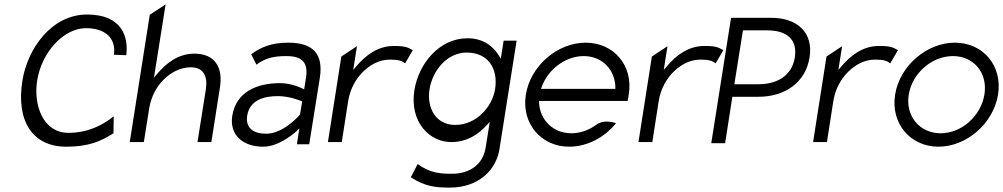

<svg xmlns="http://www.w3.org/2000/svg" viewBox="-20 -656 4561 873"><path d="M281 11C383 11 437 -13 496 -50L497 -127C447 -87 380 -52 291 -52C177 -52 131 -176 149 -290C170 -421 271 -528 371 -528C453 -528 509 -487 498 -407L554 -405C565 -488 535 -590 376 -590C214 -590 105 -434 82 -290C52 -103 130 11 281 11Z M634 -10 658 -161C667 -218 693 -264 726 -296C756 -325 798 -350 848 -350C907 -350 925 -306 916 -250L878 -10H941L980 -258C995 -351 956 -412 864 -412C788 -412 734 -367 691 -316L680 -303L733 -636L661 -589L570 -10Z M1177 11C1255 11 1331 -62 1331 -62L1341 -72L1330 0H1386L1434 -301C1452 -412 1402 -462 1291 -462C1214 -462 1167 -442 1122 -409L1146 -362C1186 -392 1225 -401 1282 -401C1353 -401 1383 -373 1371 -300L1363 -250L1356 -253C1356 -253 1309 -278 1253 -278C1145 -278 1053 -236 1036 -129C1023 -44 1082 11 1177 11ZM1244 -219C1299 -219 1351 -196 1351 -196L1354 -195L1344 -135L1343 -134C1343 -134 1271 -48 1190 -48C1134 -48 1095 -73 1104 -130C1115 -201 1180 -219 1244 -219Z M1534 -10 1563 -196C1572 -253 1599 -299 1632 -331C1662 -360 1703 -385 1753 -385C1794 -385 1807 -379 1822 -368L1857 -428C1834 -440 1826 -447 1771 -447C1695 -447 1640 -402 1597 -351L1586 -338L1603 -446L1532 -399L1471 -10Z M2032 -10C2103 -10 2156 -45 2196 -90L2207 -102L2188 16C2176 91 2117 134 2035 134C1983 134 1938 132 1879 90L1848 150C1913 193 1964 197 2025 197C2160 197 2237 113 2251 22L2329 -471H2270L2257 -389L2250 -401C2223 -445 2178 -482 2106 -482C1976 -482 1883 -365 1864 -245C1842 -103 1931 -10 2032 -10ZM2102 -417C2199 -417 2246 -345 2231 -250C2218 -170 2146 -88 2050 -88C1958 -88 1920 -170 1933 -250C1947 -337 2014 -417 2102 -417Z M2568 11C2650 11 2729 -31 2781 -96C2766 -101 2723 -112 2693 -90C2659 -65 2620 -50 2578 -50C2496 -50 2434 -110 2431 -191V-197H2834L2839 -227C2860 -358 2771 -462 2643 -462C2515 -462 2392 -357 2371 -226C2350 -95 2440 11 2568 11ZM2442 -258C2470 -340 2551 -401 2634 -401C2717 -401 2777 -340 2778 -258V-252H2440Z M2946 -10 2975 -196C2984 -253 3011 -299 3044 -331C3074 -360 3115 -385 3165 -385C3206 -385 3219 -379 3234 -368L3269 -428C3246 -440 3238 -447 3183 -447C3107 -447 3052 -402 3009 -351L2998 -338L3015 -446L2944 -399L2883 -10Z M3277 -5 3310 -216H3430C3546 -216 3643 -279 3661 -395C3679 -507 3606 -575 3487 -575H3304L3214 -5ZM3358 -518H3468C3555 -518 3607 -479 3594 -395C3581 -312 3514 -273 3429 -273H3319Z M3740 -10 3769 -196C3778 -253 3805 -299 3838 -331C3868 -360 3909 -385 3959 -385C4000 -385 4013 -379 4028 -368L4063 -428C4040 -440 4032 -447 3977 -447C3901 -447 3846 -402 3803 -351L3792 -338L3809 -446L3738 -399L3677 -10Z M4247 11C4375 11 4497 -95 4518 -226C4539 -357 4450 -462 4322 -462C4194 -462 4071 -357 4050 -226C4029 -95 4119 11 4247 11ZM4313 -401C4408 -401 4472 -324 4456 -226C4440 -128 4352 -50 4257 -50C4162 -50 4096 -128 4112 -226C4128 -324 4218 -401 4313 -401Z"/></svg>

Font: Charger Pro
Style: LitObl
Weight: 300
Designer: Jasper
Foundry: Cannot Into Space Fonts
Version: Version 1.09